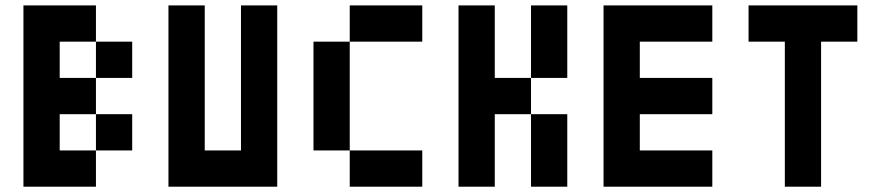

<svg xmlns="http://www.w3.org/2000/svg" viewBox="-20 -704 3321 724"><path d="M478.5 -410.2H341.8V-546.9H478.5ZM341.8 -683.6V-546.9H205.1V-410.2H341.8V-273.4H205.1V-136.7H341.8V0H68.4V-683.6ZM478.5 -136.7H341.8V-273.4H478.5Z M615.2 -683.6H752V-136.7H888.7V-683.6H1025.4V0H615.2Z M1298.8 -546.9V-683.6H1572.3V-546.9ZM1298.8 0V-136.7H1572.3V0ZM1162.1 -546.9H1298.8V-136.7H1162.1Z M1982.4 -683.6H2119.1V-410.2H1982.4ZM1982.4 -273.4H2119.1V0H1982.4ZM1709 -683.6H1845.7V-410.2H1982.4V-273.4H1845.7V0H1709Z M2666 -683.6V-546.9H2392.6V-410.2H2666V-273.4H2392.6V-136.7H2666V0H2255.9V-683.6Z M2939.5 -546.9H2802.7V-683.6H3212.9V-546.9H3076.2V0H2939.5Z"/></svg>

Font: DatCub
Style: Bold
Weight: 700
Designer: GGBot
Version: 1.00